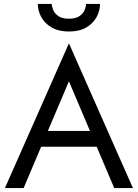

<svg xmlns="http://www.w3.org/2000/svg" viewBox="-20 -955 700 975"><path d="M243 -935Q243 -922 250 -904.5Q257 -887 276 -873.5Q295 -860 330 -860Q365 -860 384 -873.5Q403 -887 410 -904.5Q417 -922 417 -935H488Q488 -901 470.5 -868.5Q453 -836 418 -815.5Q383 -795 330 -795Q278 -795 242.5 -815.5Q207 -836 189.5 -868.5Q172 -901 172 -935ZM5 0 330 -735 655 0H560L471 -210H189L100 0ZM223 -290H437L330 -542Z"/></svg>

Font: Jost
Style: Regular
Weight: 400
Version: Version 3.710